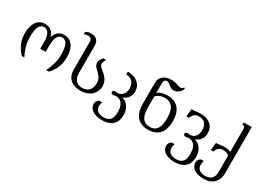

<svg xmlns="http://www.w3.org/2000/svg" viewBox="-32 -1547 3484 2574"><g transform="rotate(30 1710.0 -259.5)"><path d="M351.6 -309.6Q351.6 -357.9 343.8 -391.6Q335.9 -425.3 322.8 -446Q309.6 -466.8 292 -476.3Q274.4 -485.8 255.4 -485.8Q201.7 -485.8 177 -434.6Q152.3 -383.3 152.3 -271.5Q152.3 -243.7 155.8 -213.1Q159.2 -182.6 167.7 -148.9Q176.3 -115.2 190.2 -78.1Q204.1 -41 225.1 0H186Q151.4 -36.6 128.9 -72.8Q106.4 -108.9 92.8 -144Q79.1 -179.2 73.7 -213.9Q68.4 -248.5 68.4 -283.2Q68.4 -340.3 80.1 -386Q91.8 -431.6 114.5 -463.4Q137.2 -495.1 169.9 -512.2Q202.6 -529.3 245.1 -529.3Q276.4 -529.3 300.3 -521Q324.2 -512.7 342 -497.3Q359.9 -481.9 372.3 -460.7Q384.8 -439.5 393.6 -413.6Q402.3 -439.5 414.8 -460.7Q427.2 -481.9 445.1 -497.3Q462.9 -512.7 486.8 -521Q510.7 -529.3 542 -529.3Q584 -529.3 616.9 -512.5Q649.9 -495.6 672.6 -463.9Q695.3 -432.1 707 -386.7Q718.8 -341.3 718.8 -284.7Q718.8 -250 713.9 -215.1Q709 -180.2 696.5 -144.5Q684.1 -108.9 662.1 -72.8Q640.1 -36.6 606 0H562Q583 -41 596.9 -78.1Q610.8 -115.2 619.4 -148.9Q627.9 -182.6 631.3 -213.1Q634.8 -243.7 634.8 -271.5Q634.8 -327.1 628.7 -367.7Q622.6 -408.2 609.9 -434.6Q597.2 -460.9 577.9 -473.4Q558.6 -485.8 531.7 -485.8Q512.2 -485.8 494.6 -476.6Q477.1 -467.3 463.9 -446.3Q450.7 -425.3 443.1 -391.6Q435.5 -357.9 435.5 -309.6V-207.5H351.6Z M879.9 -621.6Q879.9 -629.9 878.2 -640.1Q876.5 -650.4 870.6 -659.4Q864.7 -668.5 853.8 -674.6Q842.8 -680.7 824.2 -680.7Q789.6 -680.7 759.8 -666.5V-705.6Q776.4 -714.4 796.4 -720.5Q816.4 -726.6 839.8 -726.6Q879.4 -726.6 903.8 -715.1Q928.2 -703.6 941.4 -685.5Q954.6 -667.5 959.2 -644.8Q963.9 -622.1 963.9 -599.6V-183.6Q963.9 -143.6 974.4 -115Q984.9 -86.4 1002.7 -68.4Q1020.5 -50.3 1044.7 -41.7Q1068.8 -33.2 1096.7 -33.2Q1127 -33.2 1153.1 -41.7Q1179.2 -50.3 1198.5 -68.6Q1217.8 -86.9 1228.8 -116Q1239.7 -145 1239.7 -186Q1239.7 -219.2 1229.7 -243.9Q1219.7 -268.6 1204.6 -287.8Q1189.5 -307.1 1172.1 -323Q1154.8 -338.9 1139.6 -354.5Q1124.5 -370.1 1114.5 -387.7Q1104.5 -405.3 1104.5 -428.2Q1104.5 -446.8 1114 -469Q1123.5 -491.2 1147 -518.6H1189.9Q1181.2 -502.4 1176.3 -490.5Q1171.4 -478.5 1168.9 -469.2Q1166.5 -460 1166 -452.4Q1165.5 -444.8 1165.5 -438Q1165.5 -422.9 1177.5 -409.2Q1189.5 -395.5 1207.3 -380.4Q1225.1 -365.2 1246.1 -347.9Q1267.1 -330.6 1284.9 -308.1Q1302.7 -285.6 1314.7 -256.8Q1326.7 -228 1326.7 -190.4Q1326.7 -147.9 1310.8 -111.1Q1294.9 -74.2 1265.4 -47.1Q1235.8 -20 1193.1 -4.6Q1150.4 10.7 1096.7 10.7Q1054.2 10.7 1021.7 2.2Q989.3 -6.3 965.1 -20.8Q940.9 -35.2 924.6 -54.4Q908.2 -73.7 898.4 -95.7Q888.7 -117.7 884.3 -140.9Q879.9 -164.1 879.9 -186Z M1656.2 -343.3Q1656.2 -377 1646.5 -403.3Q1636.7 -429.7 1619.1 -448Q1601.6 -466.3 1576.9 -475.8Q1552.2 -485.4 1522.5 -485.4V-529.3Q1570.3 -529.3 1610.4 -516.6Q1650.4 -503.9 1679.4 -480Q1708.5 -456.1 1724.9 -421.4Q1741.2 -386.7 1741.2 -342.8Q1741.2 -310.5 1730.7 -284.9Q1720.2 -259.3 1704.1 -240.5Q1688 -221.7 1668.2 -209.5Q1648.4 -197.3 1630.4 -191.4Q1653.8 -187.5 1677.7 -172.6Q1701.7 -157.7 1720.9 -133.1Q1740.2 -108.4 1752.4 -74.5Q1764.6 -40.5 1764.6 2Q1764.6 48.3 1752 86.4Q1739.3 124.5 1712.4 151.6Q1685.5 178.7 1644 193.6Q1602.5 208.5 1544.9 208.5Q1494.6 208.5 1456.5 198Q1418.5 187.5 1392.8 169.2Q1367.2 150.9 1354 126.5Q1340.8 102.1 1340.8 74.2Q1340.8 53.7 1350.6 33.9Q1360.4 14.2 1385.3 0H1429.2Q1422.9 17.1 1420.2 31.7Q1417.5 46.4 1417.5 59.6Q1417.5 86.9 1426.5 106.7Q1435.5 126.5 1452.1 139.2Q1468.8 151.9 1492.2 158.2Q1515.6 164.6 1544.9 164.6Q1614.7 164.6 1646 126.7Q1677.2 88.9 1677.2 9.3Q1677.2 -45.9 1664.8 -80.3Q1652.3 -114.7 1633.1 -133.8Q1613.8 -152.8 1589.8 -159.7Q1565.9 -166.5 1543.5 -166.5Q1534.7 -162.6 1526.4 -160.4Q1518.1 -158.2 1510.3 -158.2Q1494.6 -158.2 1483.4 -164.8Q1472.2 -171.4 1472.2 -188.5Q1472.2 -196.3 1475.6 -201.7Q1479 -207 1484.6 -210.2Q1490.2 -213.4 1497.6 -214.8Q1504.9 -216.3 1512.7 -216.3Q1520.5 -216.3 1527.8 -214.6Q1535.2 -212.9 1542 -211.4Q1566.9 -211.4 1587.6 -220.5Q1608.4 -229.5 1623.8 -246.6Q1639.2 -263.7 1647.7 -288.1Q1656.2 -312.5 1656.2 -343.3Z M1911.1 -580.1Q1911.1 -620.1 1926.8 -647.9Q1942.4 -675.8 1966.8 -693.4Q1991.2 -710.9 2021.2 -718.8Q2051.3 -726.6 2080.1 -726.6Q2115.2 -726.6 2139.2 -721.7Q2163.1 -716.8 2180.4 -710.9Q2197.8 -705.1 2210.2 -700.2Q2222.7 -695.3 2234.9 -695.3Q2247.1 -695.3 2260.7 -702.1Q2274.4 -709 2294.9 -726.6V-700.2Q2288.1 -684.6 2276.6 -669.7Q2265.1 -654.8 2250 -643.1Q2234.9 -631.3 2217 -624Q2199.2 -616.7 2179.7 -616.7Q2154.8 -616.7 2135.5 -627Q2116.2 -637.2 2100.1 -649.7Q2084 -662.1 2069.6 -672.4Q2055.2 -682.6 2039.1 -682.6Q2021 -682.6 2008.1 -668.5Q1995.1 -654.3 1995.1 -629.4V-473.6Q2022.5 -495.1 2059.1 -506.8Q2095.7 -518.6 2144.5 -518.6Q2208 -518.6 2252.4 -498.3Q2296.9 -478 2324.7 -442.4Q2352.5 -406.7 2365.2 -358.6Q2377.9 -310.5 2377.9 -254.4Q2377.9 -198.2 2365.2 -149.9Q2352.5 -101.6 2324.7 -65.9Q2296.9 -30.3 2252.4 -9.8Q2208 10.7 2144.5 10.7Q2080.6 10.7 2036.1 -9.8Q1991.7 -30.3 1963.9 -65.9Q1936 -101.6 1923.6 -149.9Q1911.1 -198.2 1911.1 -254.4ZM2291 -254.4Q2291 -303.7 2282.2 -344.2Q2273.4 -384.8 2253.9 -413.3Q2234.4 -441.9 2203.6 -457.5Q2172.9 -473.1 2128.9 -473.1Q2089.4 -473.1 2054.7 -459.5Q2020 -445.8 1995.1 -418V-254.4Q1995.1 -207.5 2001.7 -167Q2008.3 -126.5 2025.1 -96.9Q2042 -67.4 2071 -50.3Q2100.1 -33.2 2144.5 -33.2Q2189 -33.2 2217.5 -50.3Q2246.1 -67.4 2262.5 -96.9Q2278.8 -126.5 2284.9 -167Q2291 -207.5 2291 -254.4Z M2886.7 -8.8Q2888.2 39.6 2876.2 79.6Q2864.3 119.6 2837.4 148.2Q2810.5 176.8 2768.3 192.6Q2726.1 208.5 2667 208.5Q2616.7 208.5 2578.6 198Q2540.5 187.5 2514.9 169.2Q2489.3 150.9 2476.1 126.5Q2462.9 102.1 2462.9 74.2Q2462.9 53.7 2472.7 33.9Q2482.4 14.2 2507.3 0H2551.3Q2544.9 17.1 2542.2 31.7Q2539.6 46.4 2539.6 59.6Q2540 113.8 2574.2 139.2Q2608.4 164.6 2667 164.6Q2703.6 164.6 2729.5 154.1Q2755.4 143.6 2771.5 122.3Q2787.6 101.1 2794.2 68.6Q2800.8 36.1 2798.8 -8.3Q2796.9 -59.6 2783.9 -90.6Q2771 -121.6 2752 -138.4Q2732.9 -155.3 2710 -160.9Q2687 -166.5 2665.5 -166.5Q2656.7 -162.6 2648.4 -160.4Q2640.1 -158.2 2632.3 -158.2Q2616.7 -158.2 2605.5 -164.8Q2594.2 -171.4 2594.2 -188.5Q2594.2 -196.3 2597.7 -201.7Q2601.1 -207 2606.7 -210.2Q2612.3 -213.4 2619.6 -214.8Q2627 -216.3 2634.8 -216.3Q2642.6 -216.3 2649.9 -214.6Q2657.2 -212.9 2664.1 -211.4Q2689 -211.4 2709.7 -220.5Q2730.5 -229.5 2745.8 -246.6Q2761.2 -263.7 2769.8 -288.1Q2778.3 -312.5 2778.3 -343.3Q2778.3 -374 2771.7 -400.1Q2765.1 -426.3 2750.2 -445.3Q2735.4 -464.4 2711.2 -475.1Q2687 -485.8 2652.3 -485.8Q2627.9 -485.8 2610.4 -480.5Q2592.8 -475.1 2580.1 -464.4Q2567.4 -453.6 2557.9 -438.2Q2548.3 -422.9 2540 -402.3H2501L2512.7 -518.6Q2526.9 -518.6 2542.5 -520.3Q2558.1 -522 2575.7 -523.9Q2593.3 -525.9 2612.3 -527.6Q2631.3 -529.3 2652.3 -529.3Q2701.7 -529.3 2740.7 -516.6Q2779.8 -503.9 2807.1 -480Q2834.5 -456.1 2848.9 -421.4Q2863.3 -386.7 2863.3 -342.8Q2863.3 -310.5 2852.8 -284.9Q2842.3 -259.3 2826.2 -240.5Q2810.1 -221.7 2790.3 -209.5Q2770.5 -197.3 2752.4 -191.4Q2774.9 -187.5 2798.3 -173.6Q2821.8 -159.7 2840.8 -136.5Q2859.9 -113.3 2872.6 -81.1Q2885.3 -48.8 2886.7 -8.8Z M3248.5 -223.1Q3235.4 -240.2 3213.1 -249.3Q3190.9 -258.3 3158.2 -258.3Q3116.7 -258.3 3090.6 -237.5Q3064.5 -216.8 3050.3 -175.3H3011.2L3022.9 -291.5Q3037.1 -291.5 3052.2 -293.2Q3067.4 -294.9 3084 -296.9Q3100.6 -298.8 3118.9 -300.5Q3137.2 -302.2 3158.2 -302.2Q3186 -302.2 3208.3 -297.4Q3230.5 -292.5 3248.5 -284.2V-630.9Q3248.5 -646 3247.1 -655.3Q3245.6 -664.6 3242.2 -669.9Q3238.8 -675.3 3233.9 -677.2Q3229 -679.2 3222.7 -679.2H3209V-715.8H3332.5V2.4Q3332.5 39.1 3321.3 75.9Q3310.1 112.8 3284.9 142.1Q3259.8 171.4 3219 189.9Q3178.2 208.5 3119.1 208.5Q3068.8 208.5 3030.8 198Q2992.7 187.5 2967 169.2Q2941.4 150.9 2928.2 126.5Q2915 102.1 2915 74.2Q2915 53.7 2924.8 33.9Q2934.6 14.2 2959.5 0H3003.4Q2997.1 17.1 2994.4 31.7Q2991.7 46.4 2991.7 59.6Q2991.7 86.9 3000.7 106.7Q3009.8 126.5 3026.4 139.2Q3043 151.9 3066.4 158.2Q3089.8 164.6 3119.1 164.6Q3155.8 164.6 3180.7 152.8Q3205.6 141.1 3220.7 122.6Q3235.8 104 3242.2 80.8Q3248.5 57.6 3248.5 34.7Z"/></g></svg>

Font: Arian Grqi
Style: Regular
Weight: 400
Designer: Ruben Hakobyan (Tarumian)
Foundry: Ruben Hakobyan (Tarumian)
Version: Version 1.003